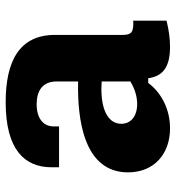

<svg xmlns="http://www.w3.org/2000/svg" viewBox="8 -600 605 660"><g transform="rotate(-90 310.0 -270.5)"><path d="M288 -553C125 -553 64.5 -488 64.5 -395V-369.5H205V-388C205 -425 234.5 -447 282.5 -446.5C327.5 -446 359.5 -426.5 359.5 -377.5V-304C228 -307 47 -284 47 -132.5C47 -44.5 108.5 12 198.5 12C264 12 321 -18 354.5 -63H370.5C377 -18.5 401.5 12 478.5 12C506.5 12 536 8 568.5 0V-114.5C528 -112.5 519.5 -121 519.5 -151.5V-383.5C519.5 -506.5 428.5 -553 288 -553ZM214 -155.5C214 -197 255 -224 334.5 -224L359.5 -223V-124.5C336 -110 309 -101 282 -101C240 -101 214 -122.5 214 -155.5Z"/></g></svg>

Font: Monaspace Neon ExtraBold
Style: Regular
Weight: 800
Designer: Riley Cran & the Lettermatic Team
Foundry: Lettermatic
Version: Version 1.200 (Monaspace Neon)